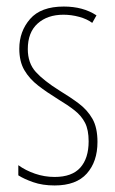

<svg xmlns="http://www.w3.org/2000/svg" viewBox="-20 -557 352 587"><path d="M278 -123Q278 -63 245.5 -26.5Q213 10 147 10Q110 10 81.5 0Q53 -10 36 -21V-52Q58 -36 87 -26Q116 -16 147 -16Q200 -16 225.5 -44.5Q251 -73 251 -125Q251 -160 240 -181.5Q229 -203 208 -219.5Q187 -236 157 -254Q123 -275 96.5 -295.5Q70 -316 54.5 -342.5Q39 -369 39 -408Q39 -461 72 -499Q105 -537 175 -537Q234 -537 275 -510L262 -487Q246 -499 222 -505.5Q198 -512 174 -512Q125 -512 95 -485Q65 -458 65 -407Q65 -364 89.5 -337Q114 -310 162 -280Q195 -260 221 -240.5Q247 -221 262.5 -194Q278 -167 278 -123Z"/></svg>

Font: Noto Sans Gurmukhi ExtraCondensed Thin
Style: Regular
Weight: 100
Width: 2
Designer: Jelle Bosma - Monotype Design Team
Foundry: Monotype Imaging Inc.
Version: Version 2.004; ttfautohint (v1.8.4.7-5d5b)